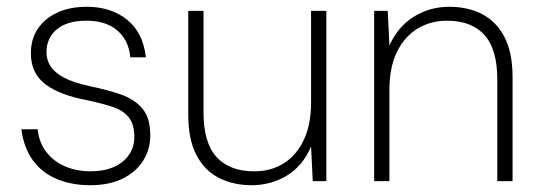

<svg xmlns="http://www.w3.org/2000/svg" viewBox="-20 -534 1591 566"><path d="M246 12Q191 12 147 -6.5Q103 -25 76.5 -62Q50 -99 43 -153H91Q95 -114 116.5 -86Q138 -58 172 -43.5Q206 -29 247 -29Q287 -29 316 -42Q345 -55 360.5 -78Q376 -101 376 -130Q376 -167 360 -187.5Q344 -208 313 -218.5Q282 -229 235 -239Q198 -246 168 -257Q138 -268 116 -284Q94 -300 82.5 -323Q71 -346 71 -377Q71 -418 91 -448.5Q111 -479 148 -496.5Q185 -514 236 -514Q307 -514 354.5 -476Q402 -438 410 -365H364Q360 -414 326.5 -443.5Q293 -473 235 -473Q178 -473 147.5 -447.5Q117 -422 117 -380Q117 -357 129.5 -338Q142 -319 170 -304.5Q198 -290 244 -280Q293 -270 333.5 -256.5Q374 -243 398.5 -215.5Q423 -188 423 -135Q423 -93 401.5 -59.5Q380 -26 340.5 -7Q301 12 246 12Z M722 12Q668 12 625.5 -9.5Q583 -31 559 -77Q535 -123 535 -195V-502H580V-202Q580 -113 618.5 -71Q657 -29 729 -29Q779 -29 816.5 -52.5Q854 -76 875.5 -121.5Q897 -167 897 -233V-502H942V0H902L897 -102Q872 -44 825 -16Q778 12 722 12Z M1083 0V-502H1123L1128 -400Q1154 -457 1201 -485.5Q1248 -514 1304 -514Q1359 -514 1401 -492.5Q1443 -471 1467 -425Q1491 -379 1491 -307V0H1446V-300Q1446 -389 1408 -431Q1370 -473 1298 -473Q1250 -473 1211.5 -450Q1173 -427 1150.5 -381.5Q1128 -336 1128 -269V0Z"/></svg>

Font: DM Sans 16pt ExtraLight
Style: Regular
Weight: 250
Version: Version 4.004;gftools[0.9.30]